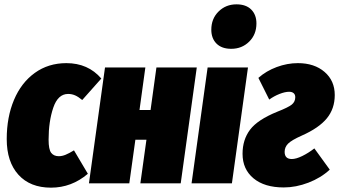

<svg xmlns="http://www.w3.org/2000/svg" viewBox="-20 -845 1563 885"><path d="M447 -483 359 -384Q341 -399 326 -405.5Q311 -412 294 -412Q247 -412 225.5 -348.5Q204 -285 204 -201Q204 -156 216 -140.5Q228 -125 251 -125Q266 -125 282 -131.5Q298 -138 321 -152L385 -44Q310 20 215 20Q119 20 65 -39.5Q11 -99 11 -204Q11 -305 44.5 -384.5Q78 -464 140.5 -509Q203 -554 286 -554Q386 -554 447 -483Z M627 0 655 -201H604L576 0H390L464 -534H650L623 -338H674L701 -534H887L813 0Z M1123 -534 1049 0H863L937 -534ZM954 -708Q954 -759 987.5 -792Q1021 -825 1070 -825Q1114 -825 1138 -801Q1162 -777 1162 -737Q1162 -686 1128.5 -653Q1095 -620 1046 -620Q1002 -620 978 -644Q954 -668 954 -708Z M1523 -407Q1523 -344 1486.5 -299.5Q1450 -255 1371 -220Q1324 -199 1308 -183Q1292 -167 1292 -145Q1292 -112 1325 -112Q1345 -112 1373.5 -126Q1402 -140 1429 -161L1500 -63Q1459 -25 1401.5 -3Q1344 19 1288 19Q1199 19 1148.5 -23Q1098 -65 1098 -136Q1098 -201 1132.5 -247Q1167 -293 1258 -330Q1309 -350 1325 -363Q1341 -376 1341 -397Q1341 -409 1333.5 -415.5Q1326 -422 1313 -422Q1294 -422 1268.5 -412Q1243 -402 1221 -386L1171 -486Q1207 -518 1255.5 -536Q1304 -554 1353 -554Q1429 -554 1476 -513.5Q1523 -473 1523 -407Z"/></svg>

Font: Fira Sans Extra Condensed Black
Style: Italic
Weight: 900
Width: 3
Italic angle: -8°
Designer: Carrois Corporate & Edenspiekermann AG
Foundry: Carrois Corporate GbR & Edenspiekermann AG
Version: Version 4.203